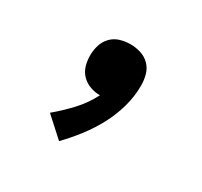

<svg xmlns="http://www.w3.org/2000/svg" viewBox="-97 -322 694 661"><g transform="rotate(30 250.0 9.0)"><path d="M203 215 127 146Q162 117 193.5 83Q225 49 246 8Q226 8 206.5 1Q187 -6 173 -20.5Q159 -35 153.5 -54.5Q148 -74 148 -94Q148 -115 154 -135Q160 -155 174.5 -170Q189 -185 209 -191Q229 -197 250 -197Q271 -197 291.5 -190.5Q312 -184 326.5 -169Q341 -154 346.5 -133.5Q352 -113 352 -92Q352 -48 340 -5.5Q328 37 307.5 75.5Q287 114 260 149Q233 184 203 215Z"/></g></svg>

Font: Iosevka Curly Slab Extrabold
Style: Regular
Weight: 800
Monospace: yes
Designer: Belleve Invis
Foundry: Belleve Invis
Version: Version 22.1.2; ttfautohint (v1.8.4)